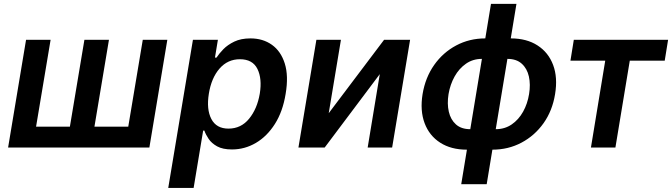

<svg xmlns="http://www.w3.org/2000/svg" viewBox="-20 -747 3402 972"><path d="M111.9 -545.5H236.2L162.6 -105.8H333.8L407.3 -545.5H531.6L458.1 -105.8H629.3L702.8 -545.5H827.1L736.2 0H21Z M831.7 204.5 956.7 -545.5H1083.1L1068.2 -455.3H1076Q1088.8 -475.1 1110.6 -497.7Q1132.5 -520.2 1166.2 -536.4Q1199.9 -552.6 1247.9 -552.6Q1311.1 -552.6 1356.5 -520.2Q1402 -487.9 1421.7 -425.4Q1441.4 -362.9 1426.1 -272Q1411.6 -182.2 1371.6 -119.3Q1331.7 -56.5 1275.2 -23.4Q1218.8 9.6 1154.5 9.6Q1107.6 9.6 1079.4 -6Q1051.1 -21.7 1036.2 -43.9Q1021.3 -66.1 1014.6 -85.9H1008.5L960.2 204.5ZM1037.3 -272.7Q1024.5 -193.5 1049.9 -144.7Q1075.3 -95.9 1136.7 -95.9Q1200.3 -95.9 1241.1 -146Q1282 -196 1295.1 -272.7Q1307.5 -349.1 1283.2 -398.1Q1258.9 -447.1 1194.6 -447.1Q1132.5 -447.1 1091.3 -399.7Q1050.1 -352.3 1037.3 -272.7Z M1644.2 -174 1924.4 -545.5H2056.1L1965.2 0H1841.3L1902.7 -371.8L1623.6 0H1490.8L1581.7 -545.5H1706Z M2315 185.4 2343.8 10.7H2343.4Q2263.5 10.7 2208.5 -24.7Q2153.4 -60 2129.6 -123.4Q2105.8 -186.8 2119.3 -270.6Q2133.2 -354.4 2177.9 -418Q2222.7 -481.5 2289.6 -517Q2356.5 -552.6 2436.8 -552.6L2465.6 -727.3H2594.5L2565.7 -552.6H2566.1Q2646.3 -552.6 2701.3 -517Q2756.4 -481.5 2780.2 -418.1Q2804 -354.8 2790.1 -270.6Q2776.6 -186.8 2731.9 -123.6Q2687.1 -60.4 2620.2 -24.9Q2553.3 10.7 2472.7 10.7L2443.9 185.4ZM2548.7 -448.9 2489.7 -93Q2535.5 -93 2570.7 -117.2Q2605.8 -141.3 2628.2 -181.6Q2650.6 -221.9 2658.4 -270.6Q2666.5 -319.2 2657.5 -359.7Q2648.4 -400.2 2621.4 -424.5Q2594.5 -448.9 2548.7 -448.9ZM2360.8 -93 2419.7 -448.9Q2373.9 -448.9 2339 -424.5Q2304 -400.2 2281.4 -359.7Q2258.9 -319.2 2250.7 -270.6Q2242.9 -221.9 2252.1 -181.5Q2261.4 -141 2288.4 -117Q2315.3 -93 2360.8 -93Z M2867.9 -440 2884.9 -545.5H3362.2L3345.2 -440H3168.3L3095.5 0H2971.6L3044 -440Z"/></svg>

Font: Inter UI Semi Bold
Style: Italic
Weight: 600
Italic angle: -9.39999°
Designer: Rasmus Andersson
Foundry: rsms
Version: 3.2;8d6f07862